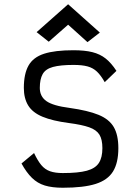

<svg xmlns="http://www.w3.org/2000/svg" viewBox="-20 -868 640 902"><path d="M275 14Q225 14 190.5 3.5Q156 -7 130 -32.5Q104 -58 81 -100L140 -149Q157 -113 174 -92.5Q191 -72 215 -63.5Q239 -55 275 -55Q348 -55 388 -66Q428 -77 444.5 -102.5Q461 -128 461 -172Q461 -213 447 -235.5Q433 -258 399 -270Q365 -282 304 -290Q227 -300 180 -319.5Q133 -339 112.5 -372.5Q92 -406 92 -455Q92 -521 114 -560Q136 -599 187 -615.5Q238 -632 325 -632Q378 -632 414 -623Q450 -614 476.5 -593Q503 -572 527 -535L472 -482Q454 -514 435.5 -531.5Q417 -549 391.5 -556Q366 -563 325 -563Q264 -563 229 -553.5Q194 -544 180.5 -520Q167 -496 167 -455Q167 -415 198 -393Q229 -371 307 -361Q393 -349 443 -328.5Q493 -308 514.5 -271Q536 -234 536 -172Q536 -103 511 -62.5Q486 -22 429.5 -4Q373 14 275 14ZM391 -670 300 -752 209 -672 152 -717 300 -848 449 -715Z"/></svg>

Font: Victor Mono
Style: Regular
Weight: 400
Monospace: yes
Designer: Rune Bjørnerås
Version: Version 1.561;gftools[0.9.30]